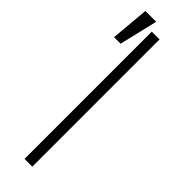

<svg xmlns="http://www.w3.org/2000/svg" viewBox="-263 -772 776 776"><g transform="rotate(45 125.0 -384.0)"><path d="M144.9 -727.3V0H100.5V-727.3ZM8.5 -603.7 23.1 -768.1H84.9L45.8 -603.7Z"/></g></svg>

Font: Inter UI Extra Light
Style: Regular
Weight: 200
Designer: Rasmus Andersson
Foundry: rsms
Version: 3.2;8d6f07862